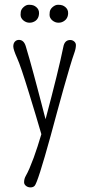

<svg xmlns="http://www.w3.org/2000/svg" viewBox="-20 -541 373 825"><path d="M175.8 -28.8Q231.4 -237.3 252 -338.9Q257.3 -369.1 281.7 -369.1Q291.5 -369.1 298.8 -362.8Q306.2 -356.4 306.2 -347.2Q306.2 -332 298.8 -312Q291.5 -292 279.1 -250.2Q266.6 -208.5 253.2 -160.6Q239.7 -112.8 225.8 -61.3Q211.9 -9.8 197.8 42Q142.1 243.7 128.9 257.3Q122.6 264.2 111.1 264.2Q99.6 264.2 91.6 257.6Q83.5 251 83.5 242.2Q83.5 227.5 90.8 214.8Q98.1 202.1 106.7 182.4Q115.2 162.6 125 136.2Q141.6 90.3 157.7 35.6Q146 -2 133.8 -45.4Q119.6 -93.3 104.5 -141.6Q68.4 -259.3 53.7 -291Q37.1 -328.1 37.1 -341.3Q37.1 -354.5 43.9 -362.1Q50.8 -369.6 61.5 -369.6Q82.5 -369.6 90.8 -342Q99.1 -314.5 107.9 -283.4Q116.7 -252.4 125.2 -220.5Q133.8 -188.5 142.1 -157.2Q150.4 -126 157.7 -97.9Q165 -69.8 170.9 -46.9Q173.8 -37.1 175.8 -28.8ZM257.3 -452.1Q246.1 -443.4 231.4 -443.4Q216.8 -443.4 204.8 -453.4Q192.9 -463.4 192.9 -477.5Q192.9 -491.7 196.5 -498.8Q200.2 -505.9 206.1 -510.7Q217.8 -520.5 229.2 -520.5Q240.7 -520.5 247.8 -518.1Q254.9 -515.6 260.7 -510.7Q266.6 -505.9 270 -498.8Q273.4 -491.7 272.7 -481.4Q272 -471.2 267.8 -463.9Q263.7 -456.5 257.3 -452.1ZM133.3 -452.1Q121.6 -443.4 106.9 -443.4Q92.3 -443.4 80.3 -453.4Q68.4 -463.4 68.4 -477.5Q68.4 -491.7 72 -498.8Q75.7 -505.9 81.5 -510.7Q92.3 -520.5 104 -520.5Q115.7 -520.5 122.8 -518.1Q129.9 -515.6 135.7 -510.7Q141.6 -505.9 145 -498.8Q148.4 -491.7 147.7 -481.4Q147 -471.2 143.1 -463.9Q139.2 -456.5 133.3 -452.1Z"/></svg>

Font: Pompiere
Style: Regular
Weight: 400
Designer: Karolina Lach
Foundry: Sorkin Type Co.
Version: Version 1.002